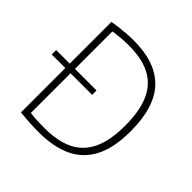

<svg xmlns="http://www.w3.org/2000/svg" viewBox="-160 -738 879 879"><g transform="rotate(45 279.0 -298.5)"><path d="M1.5 -290V-318.5H263V-290ZM212 4Q183 4 154.2 2.5Q125.5 1 89.5 -3V-588.5Q110.5 -592.5 133.2 -595.2Q156 -598 178.8 -599.5Q201.5 -601 223.5 -601Q364 -601 435 -527Q506 -453 506 -297Q506 -191.5 472.5 -125.2Q439 -59 373.5 -27.5Q308 4 212 4ZM216.5 -28Q301 -28 357.2 -55.2Q413.5 -82.5 441.8 -142Q470 -201.5 470 -297.5Q470 -392 443.2 -452Q416.5 -512 361.8 -540.5Q307 -569 223 -569Q198.5 -569 172.5 -566.8Q146.5 -564.5 123.5 -561V-33Q146 -30 168.5 -29Q191 -28 216.5 -28Z"/></g></svg>

Font: Encode Sans SC SemiCondensed Thin
Style: Regular
Weight: 250
Width: 4
Designer: Multiple Designers
Foundry: Impallari Type
Version: Version 3.002